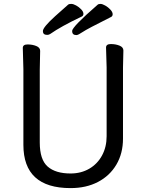

<svg xmlns="http://www.w3.org/2000/svg" viewBox="-20 -941 750 985"><path d="M397 -855Q292 -805 238 -767Q231 -762 222 -762Q200 -762 200 -781.5Q200 -801 263 -858Q326 -915 330.5 -918Q335 -921 345.5 -921Q356 -921 370.5 -913Q385 -905 396.5 -893Q408 -881 408 -870Q408 -859 397 -855ZM548 -853Q426 -792 403.5 -776.5Q381 -761 372 -761Q350 -761 350 -782Q350 -803 480 -916Q485 -921 495 -921Q505 -921 520 -912.5Q535 -904 546.5 -891.5Q558 -879 558 -868Q558 -857 548 -853ZM186 -680 184 -584V-210Q184 -122 224.5 -86.5Q265 -51 342 -51Q396 -51 438 -75.5Q480 -100 503.5 -143.5Q527 -187 527 -242V-595L524 -697Q524 -715 548.5 -715Q573 -715 593 -707Q613 -699 613 -682L611 -594V-230Q611 -154 577 -96.5Q543 -39 482.5 -7.5Q422 24 342 24Q100 24 100 -198V-586L97 -695Q97 -713 121.5 -713Q146 -713 166 -705Q186 -697 186 -680Z"/></svg>

Font: LXGW WenKai Medium
Style: Regular
Weight: 500
Designer: LXGW / Fontworks Inc.
Foundry: LXGW / Fontworks Inc.
Version: Version 1.501; October 10, 2024